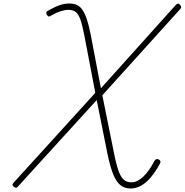

<svg xmlns="http://www.w3.org/2000/svg" viewBox="-20 -1055 1051 1092"><path d="M723 17Q689 17 665.5 -1.5Q642 -20 625 -61Q608 -102 593 -171L530 -486L83 5Q76 13 70.5 13Q65 13 57 6Q50 -1 51 -6Q52 -11 61 -20L522 -527L459 -857Q448 -914 437 -944.5Q426 -975 410.5 -987Q395 -999 370 -999Q349 -999 324 -991Q299 -983 272 -967Q262 -960 256.5 -961.5Q251 -963 245 -973Q242 -981 244.5 -986.5Q247 -992 258 -997Q295 -1018 322 -1026.5Q349 -1035 375 -1035Q400 -1035 418 -1026.5Q436 -1018 449.5 -998Q463 -978 474 -945Q485 -912 495 -862L554 -553L979 -1026Q987 -1034 992.5 -1034.5Q998 -1035 1005 -1026Q1011 -1020 1010.5 -1014Q1010 -1008 1001 -999L562 -513L626 -196Q636 -143 646 -108.5Q656 -74 667 -54.5Q678 -35 693 -26.5Q708 -18 729 -18Q760 -18 793.5 -49Q827 -80 858 -139Q862 -147 868.5 -149.5Q875 -152 883 -148Q890 -144 892 -138Q894 -132 889 -123Q863 -76 836.5 -45Q810 -14 781.5 1.5Q753 17 723 17Z"/></svg>

Font: Playwrite CO Thin
Style: Regular
Weight: 250
Version: Version 1.002